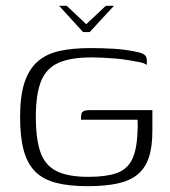

<svg xmlns="http://www.w3.org/2000/svg" viewBox="-20 -631 583 659"><path d="M183 -611H209L276 -548L343 -611H371L288 -521H265ZM281 8Q215 8 170.5 -4Q126 -16 99.5 -43.5Q73 -71 61 -116.5Q49 -162 49 -230Q49 -303 64.5 -349Q80 -395 110.5 -421Q141 -447 186 -456.5Q231 -466 291 -466Q334 -466 372.5 -463.5Q411 -461 444 -454Q461 -451 470 -446.5Q479 -442 481.5 -436Q484 -430 484 -423V-408Q477 -414 460 -417.5Q443 -421 421.5 -424.5Q400 -428 377 -430Q354 -432 332.5 -433Q311 -434 296 -434Q223 -434 181 -415.5Q139 -397 121 -352.5Q103 -308 103 -230Q103 -153 119 -108Q135 -63 174.5 -43.5Q214 -24 283 -24Q343 -24 379.5 -36.5Q416 -49 433 -83Q450 -117 452 -180Q453 -195 452.5 -205.5Q452 -216 452 -220H258Q258 -234 259.5 -240.5Q261 -247 268 -250Q275 -253 288 -253H503V-182Q503 -126 490.5 -89.5Q478 -53 451.5 -31.5Q425 -10 382.5 -1Q340 8 281 8Z"/></svg>

Font: Genos Thin Light
Style: Regular
Weight: 300
Version: Version 1.010